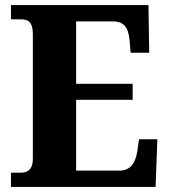

<svg xmlns="http://www.w3.org/2000/svg" viewBox="-20 -734 663 754"><path d="M23 0H591L598 -187H526L519 -139C512 -95 493 -64 449 -64H279V-342H501V-405H279V-650H422C468 -650 484 -626 489 -575L493 -527H566L563 -714H23V-658H62C87 -658 109 -651 109 -600V-109C109 -74 93 -56 64 -56H23Z"/></svg>

Font: Noto Serif Lao SemiCondensed ExtraBold
Style: Regular
Weight: 800
Width: 4
Designer: Monotype Design Team
Foundry: Monotype Imaging Inc.
Version: Version 2.003